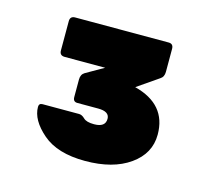

<svg xmlns="http://www.w3.org/2000/svg" viewBox="-64 -774 558 508"><g transform="rotate(15 215.0 -520.0)"><path d="M375 -457Q375 -405 329 -372.5Q283 -340 207 -340Q131 -340 90.5 -375Q50 -410 50 -446Q50 -456 60 -456H160Q168 -456 176 -448Q184 -440 205 -440Q236 -440 236 -463Q236 -483 205 -483H148Q136 -483 136 -496V-544Q136 -558 146 -564L195 -592H84Q70 -592 70 -606V-686Q70 -700 84 -700H340Q353 -700 353 -686V-623Q353 -609 343 -603L285 -563Q375 -540 375 -457Z"/></g></svg>

Font: Rubik One
Style: Regular
Weight: 400
Designer: Hubert and Fischer with Elvire Volk Leonovitch
Foundry: Hubert and Fischer with Elvire Volk Leonovitch
Version: Version 1.001